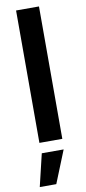

<svg xmlns="http://www.w3.org/2000/svg" viewBox="-105 -766 465 1039"><g transform="rotate(-10 127.5 -246.5)"><path d="M190.4 -727.5V0H64.5V-727.5ZM24.9 235.8 67.4 57.6H187.5L115.7 235.8Z"/></g></svg>

Font: Inter 18pt SemiBold
Style: Regular
Weight: 600
Designer: Rasmus Andersson
Foundry: rsms
Version: Version 4.001;git-66647c0bb